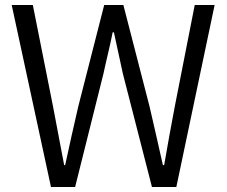

<svg xmlns="http://www.w3.org/2000/svg" viewBox="-20 -752 912 772"><path d="M185 0H282L396 -456C408 -513 422 -565 433 -622H438C450 -565 462 -513 474 -456L591 0H689L843 -732H763L683 -325C668 -247 654 -168 640 -88H635C617 -168 599 -248 581 -325L476 -732H399L295 -325C277 -247 259 -168 242 -88H238C223 -168 208 -247 193 -325L112 -732H27Z"/></svg>

Font: Noto Sans CJK JP DemiLight
Style: Regular
Weight: 350
Designer: Ryoko NISHIZUKA (kana & ideographs); Paul D. Hunt (Latin, Greek & Cyrillic); Wenlong ZHANG (bopomofo); Sandoll Communica
Foundry: Adobe Systems Incorporated
Version: Version 1.004;PS 1.004;hotconv 1.0.82;makeotf.lib2.5.63406